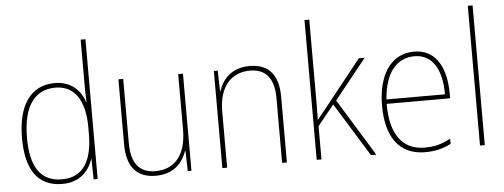

<svg xmlns="http://www.w3.org/2000/svg" viewBox="-50 -895 2730 1040"><g transform="rotate(-5 1315.0 -375.0)"><path d="M251 10C347 10 397 -48 417 -110H419L421 0H443V-760H417V-526C417 -491 417 -457 419 -420H417C399 -482 346 -538 257 -538C127 -538 54 -438 54 -255C54 -83 118 10 251 10ZM251 -15C134 -15 81 -98 81 -255C81 -426 144 -513 258 -513C362 -513 417 -428 417 -284V-248C417 -103 367 -15 251 -15Z M953 -528H927V-227C927 -82 859 -15 759 -15C675 -15 628 -65 628 -179V-528H602V-174C602 -53 655 10 758 10C860 10 908 -51 928 -111H930L933 0H953Z M1316 -538C1216 -538 1166 -477 1147 -416H1145L1142 -528H1121V0H1147V-305C1147 -446 1218 -513 1316 -513C1397 -513 1446 -465 1446 -352V0H1472V-357C1472 -481 1415 -538 1316 -538Z M1660 -376V-760H1634V0H1660V-181L1749 -291L1929 0H1958L1767 -311L1941 -528H1909L1707 -274C1689 -252 1678 -239 1659 -214C1660 -271 1660 -318 1660 -376Z M2210 -538C2076 -538 2012 -416 2012 -261C2012 -100 2076 10 2223 10C2279 10 2322 -1 2364 -23V-51C2312 -24 2276 -15 2223 -15C2101 -15 2037 -105 2038 -269H2383V-295C2383 -427 2334 -538 2210 -538ZM2210 -513C2312 -513 2358 -420 2357 -293H2039C2049 -438 2114 -513 2210 -513Z M2548 0V-760H2522V0Z"/></g></svg>

Font: Noto Sans Gurmukhi SemiCondensed Thin
Style: Regular
Weight: 100
Width: 4
Designer: Jelle Bosma - Monotype Design Team
Foundry: Monotype Imaging Inc.
Version: Version 2.004